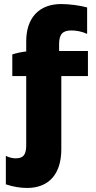

<svg xmlns="http://www.w3.org/2000/svg" viewBox="-20 -734 476 952"><path d="M114 198C225 198 284 126 284 6V-357H416V-481H273V-514C273 -565 291 -583 334 -583C358 -583 386 -578 412 -566V-697C378 -707 321 -714 284 -714C172 -714 110 -644 110 -529V-479C87 -476 60 -471 41 -464V-357H110V-14C110 34 95 51 58 51C41 51 26 47 9 39V180C44 192 82 198 114 198Z"/></svg>

Font: Fixel Display ExtraBold
Style: Regular
Weight: 800
Designer: AlfaBravo + MacPaw
Foundry: Kyrylo Tkachov, Marchela Mozhyna, Serhii Makarenko, Maria Weinstein, Zakhar Kryvoshyya
Version: Version 1.211